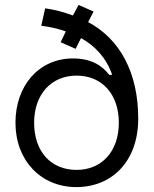

<svg xmlns="http://www.w3.org/2000/svg" viewBox="-20 -748 627 782"><path d="M148 -643C183 -639 217 -631 248 -620L227 -576L288 -549L310 -593C367 -561 413 -513 437 -443H425C395 -482 351 -510 277 -510C140 -510 43 -401 43 -248C43 -95 146 14 291 14C437 14 543 -92 543 -265C543 -451 469 -589 339 -658L361 -701L300 -728L277 -685C239 -699 201 -709 164 -714ZM119 -248C119 -363 188 -440 292 -440C395 -440 464 -365 464 -248C464 -132 395 -56 292 -56C188 -56 119 -130 119 -248Z"/></svg>

Font: Space Text
Style: Regular
Weight: 400
Designer: Florian Karsten (Space Text), Colophon Foundry (Space Mono)
Foundry: Florian Karsten
Version: Version 1.003;PS 001.003;hotconv 1.0.88;makeotf.lib2.5.64775